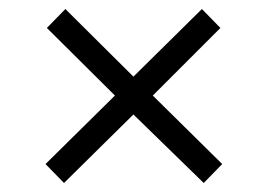

<svg xmlns="http://www.w3.org/2000/svg" viewBox="-20 -498 594 426"><path d="M81 -134 235 -286 84 -436 125 -478 276 -328 428 -478 469 -436 319 -286 473 -134 432 -92 276 -244 122 -92Z"/></svg>

Font: Caladea
Style: Regular
Weight: 400
Designer: Carolina Giovagnoli and Andres Torresi
Foundry: Carolina Giovagnoli & Andres Torresi
Version: Version 1.001